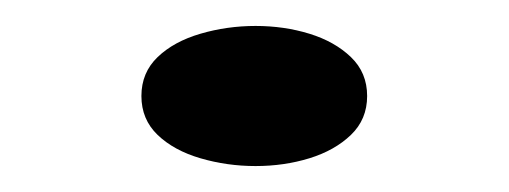

<svg xmlns="http://www.w3.org/2000/svg" viewBox="-20 -361 392 148"><path d="M177 -341Q199 -341 218.5 -335Q238 -329 250.5 -317Q263 -305 263 -287Q263 -269 250.5 -257Q238 -245 218.5 -239Q199 -233 177 -233Q155 -233 134.5 -239Q114 -245 101.5 -257Q89 -269 89 -287Q89 -305 101.5 -317Q114 -329 134.5 -335Q155 -341 177 -341Z"/></svg>

Font: Kalnia Expanded ExtraLight
Style: Regular
Weight: 250
Width: 7
Designer: Frida Medrano
Foundry: Frida Medrano
Version: Version 1.105